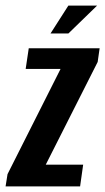

<svg xmlns="http://www.w3.org/2000/svg" viewBox="-43 -668 377 688"><path d="M-23 0 -16 -44 174 -421H49L60 -495H314L307 -446L121 -78H255L244 0ZM138 -548 202 -648H305L202 -548Z"/></svg>

Font: Alumni Sans
Style: Bold Italic
Weight: 700
Italic angle: -8°
Designer: Robert E. Leuschke
Foundry: Robert E. Leuschke
Version: Version 1.016